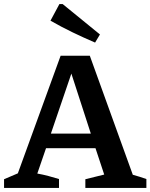

<svg xmlns="http://www.w3.org/2000/svg" viewBox="-24 -927 742 947"><path d="M631 -65Q648 -60 665 -55Q682 -50 698 -44V0H397V-43L490 -66L447 -196H203L160 -71Q188 -66 214.5 -59Q241 -52 267 -44V0H-4V-43L64 -72L275 -652H419ZM227 -268H424L328 -564ZM445 -717Q389 -741 334 -767.5Q279 -794 225 -825L269 -907H285L469 -757Z"/></svg>

Font: Piazzolla SemiBold
Style: Regular
Weight: 600
Designer: Juan Pablo del Peral
Foundry: Huerta Tipografica
Version: Version 1.330